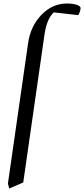

<svg xmlns="http://www.w3.org/2000/svg" viewBox="-20 -766 477 1089"><path d="M24.9 274.9 139.2 -520Q152.8 -617.2 214.8 -681.6Q276.9 -746.1 359.9 -746.1Q392.6 -746.1 414.8 -738.8Q437 -731.4 437 -720.2Q437 -703.6 423.8 -680.2L285.2 -695.8Q244.6 -658.7 231.9 -566.9L111.8 269L32.2 303.2Z"/></svg>

Font: Dihjauti S
Style: Bold Italic
Weight: 700
Italic angle: -9°
Designer: T. Christopher White
Version: Version 3.0.0